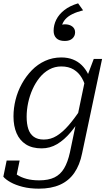

<svg xmlns="http://www.w3.org/2000/svg" viewBox="-36 -892 663 1153"><path d="M433 -872 463 -830Q427 -821 400 -808Q373 -795 356.5 -776.5Q340 -758 334 -733Q333 -729 329.5 -727.5Q326 -726 323 -727Q320 -728 318 -732Q323 -738 332 -742Q341 -746 353 -746Q381 -746 398 -733Q415 -720 415 -698Q415 -676 399 -661Q383 -646 353 -646Q319 -646 302.5 -662.5Q286 -679 286 -707Q286 -742 302 -774Q318 -806 350.5 -831.5Q383 -857 433 -872ZM384 23 476 -418 482 -419 527 -538H577L457 29Q443 99 410 146.5Q377 194 324 217.5Q271 241 197 241Q143 241 100 230Q57 219 27.5 202.5Q-2 186 -16 169L4 72H82L58 188Q50 186 43.5 179Q37 172 34 162.5Q31 153 30.5 143.5Q30 134 32 126Q45 143 67.5 158Q90 173 123 182Q156 191 200 191Q255 191 291 173.5Q327 156 349 119Q371 82 384 23ZM516 -385 484 -345Q475 -390 456 -423Q437 -456 406.5 -474.5Q376 -493 332 -493Q293 -493 260 -475Q227 -457 202 -426Q177 -395 159.5 -356Q142 -317 133 -274.5Q124 -232 124 -191Q124 -148 134 -117.5Q144 -87 167 -70.5Q190 -54 227 -54Q269 -54 305 -76.5Q341 -99 376.5 -140Q412 -181 449 -237L463 -204Q427 -144 388.5 -98Q350 -52 307 -26.5Q264 -1 214 -1Q157 -1 119.5 -25Q82 -49 63.5 -92Q45 -135 45 -193Q45 -243 57.5 -293Q70 -343 95 -388.5Q120 -434 155 -470Q190 -506 235 -526.5Q280 -547 332 -547Q371 -547 401.5 -535Q432 -523 454.5 -501Q477 -479 492 -449.5Q507 -420 516 -385Z"/></svg>

Font: Roboto Serif Light
Style: Italic
Weight: 300
Italic angle: -10°
Version: Version 1.007